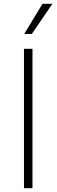

<svg xmlns="http://www.w3.org/2000/svg" viewBox="-20 -982 295 1002"><path d="M149.5 -727.3V0H105.1V-727.3ZM106.5 -805 201.7 -962H253.2L146.3 -805Z"/></svg>

Font: Inter Extra Light BETA
Style: Regular
Weight: 200
Designer: Rasmus Andersson
Foundry: rsms
Version: Version 3.011;git-f93a4a705